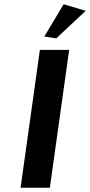

<svg xmlns="http://www.w3.org/2000/svg" viewBox="-20 -885 424 905"><path d="M384 -834 245 -704 189 -713 280 -865ZM215 0H77L168 -650H306Z"/></svg>

Font: Arsenal SC
Style: Bold Italic
Weight: 700
Italic angle: -9.10001°
Designer: Andrij Shevchenko
Foundry: Stairsfor
Version: Version 2.001; ttfautohint (v1.8.4.7-5d5b)